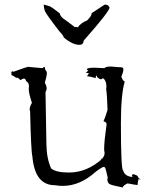

<svg xmlns="http://www.w3.org/2000/svg" viewBox="-20 -813 679 848"><path d="M522 15Q523 6 546 -4L548 3L545 -3Q578 4 586 4Q588 4 588 3V0Q588 -6 592 -23L603 -18L592 -27Q592 -28 588.5 -34Q585 -40 567 -44Q563 -41 563 -37Q563 -34 566 -31Q531 -34 524 -60Q514 -62 514 -269Q514 -396 531 -453Q523 -455 516 -474Q525 -496 525 -506Q525 -516 514.5 -516Q504 -516 472 -519H467Q447 -519 441 -512L398 -514Q364 -514 364 -507Q364 -504 370 -501L359 -492L373 -489Q364 -477 364 -476H367Q375 -476 403 -468V-473Q403 -479 406 -479H407L410 -469Q411 -469 411 -472Q419 -463 425 -463Q430 -463 435 -468Q450 -457 450 -431L449 -418Q453 -393 455 -328Q446 -297 437 -277Q447 -276 451 -266Q440 -187 440 -158Q440 -148 441 -144L442 -137Q442 -122 427 -108L425 -111Q425 -112 427 -112L431 -111Q363 -51 285 -51Q227 -51 206 -69Q186 -112 185 -175.5Q184 -239 181 -407Q186 -414 186 -423Q186 -434 178 -447Q187 -478 187 -491Q187 -497 183 -501Q179 -505 178 -514Q178 -518 176 -518Q173 -518 169 -512L110 -517Q109 -518 106 -518Q99 -518 42 -497L38 -496Q35 -496 35 -499V-500L30 -494L31 -480L32 -481Q35 -481 52 -469L55 -470Q61 -470 70 -459Q80 -466 86 -466Q93 -466 95 -455Q108 -448 108 -432L107 -420Q107 -400 121 -359Q111 -341 111 -330Q111 -325 113 -322Q117 -145 123 -122Q134 5 222 5H223Q240 8 257 8Q333 8 401 -53Q431 -76 439 -76Q441 -76 444 -72.5Q447 -69 457 -23L452 -26V-25L454 -23Q454 -5 465 0.5Q476 6 522 15ZM331 -615Q348 -615 350 -634Q464 -763 464 -780Q459 -787 457.5 -789Q456 -791 443 -793L385 -755V-754Q385 -743 365 -723Q334 -710 324 -692Q319 -694 315 -694L311 -693L271 -723Q246 -738 244 -754Q207 -783 199 -785.5Q191 -788 173 -793Q174 -778 177.5 -766Q181 -754 242 -675Q261 -655 261 -649V-648Q300 -615 331 -615Z"/></svg>

Font: Xiaobo Songti 小帛宋体
Style: Regular
Weight: 400
Version: Version 1.501;March 17, 2024;FontCreator 14.0.0.2814 64-bit